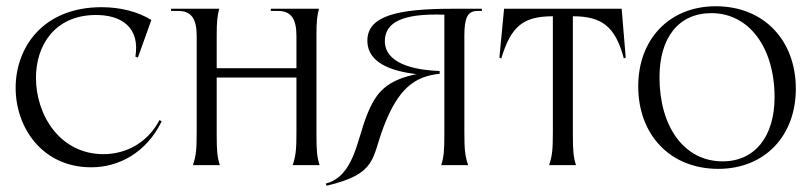

<svg xmlns="http://www.w3.org/2000/svg" viewBox="-20 -528 2595 614"><path d="M272 7C359 7 448 -39 497 -140L490 -144C452 -71 382 -35 311 -35C171 -35 95 -161 95 -279C95 -382 154 -477 281 -480C371 -482 428 -438 413 -347L421 -344L464 -464C421 -491 364 -505 305 -505C117 -505 30 -376 30 -247C30 -120 115 7 272 7Z M597 0H683C675 -25 673 -45 673 -95V-280H928V-105C928 -50 926 -30 916 0H1002C994 -25 992 -45 992 -95V-416C992 -460 994 -476 1000 -500H846V-493H869C910 -493 928 -469 928 -413V-310H673V-416C673 -460 675 -476 681 -500H527V-493H550C591 -493 609 -469 609 -413V-105C609 -50 607 -30 597 0Z M1465 -105V-413C1465 -469 1474 -493 1507 -493H1521V-500H1426C1248 -500 1160 -476 1155 -404C1151 -341 1206 -303 1312 -291C1218 -271 1183 -236 1153 -159C1121 -79 1112 35 1022 59L1024 66C1187 28 1168 -22 1207 -123C1254 -246 1307 -284 1386 -292V-301C1272 -305 1205 -340 1211 -404C1216 -454 1262 -486 1401 -481V-95C1401 -45 1399 -25 1391 0H1477C1467 -30 1465 -50 1465 -105Z M1736 0H1822C1814 -25 1812 -45 1812 -95V-476C1905 -476 1948 -443 1975 -341L1981 -344L1968 -500H1592L1577 -344L1583 -341C1614 -443 1652 -476 1748 -476V-105C1748 -50 1746 -30 1736 0Z M2277 12C2426 12 2525 -94 2525 -244C2525 -399 2423 -508 2269 -508C2120 -508 2021 -402 2021 -252C2021 -97 2123 12 2277 12ZM2291 -12C2167 -12 2089 -124 2089 -281C2089 -406 2149 -486 2255 -486C2376 -486 2457 -375 2457 -217C2457 -93 2395 -12 2291 -12Z"/></svg>

Font: Sinistre
Style: Regular
Weight: 400
Designer: Jules Durand
Foundry: Collletttivo
Version: Version 69.420;Glyphs 3.2 (3217)